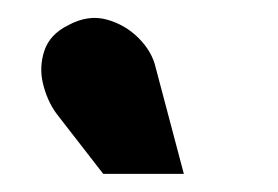

<svg xmlns="http://www.w3.org/2000/svg" viewBox="-20 -781 307 212"><path d="M152 -706Q148 -724 133 -739Q118 -754 97.5 -759.5Q77 -765 55 -753Q35 -743 29 -725Q23 -707 27.5 -688.5Q32 -670 42 -656L94 -589H183Z"/></svg>

Font: Advent Pro Black
Style: Regular
Weight: 900
Version: Version 3.000